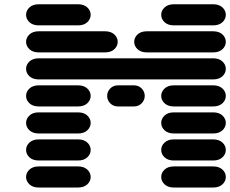

<svg xmlns="http://www.w3.org/2000/svg" viewBox="-20 -881 1064 888"><path d="M159.2 -13.7H340.8Q368.2 -13.7 383.8 -28.3Q399.4 -43 399.4 -62.5Q399.4 -82 383.8 -96.7Q368.2 -111.3 340.8 -111.3H159.2Q131.8 -111.3 116.2 -96.7Q100.6 -82 100.6 -62.5Q100.6 -43 116.2 -28.3Q131.8 -13.7 159.2 -13.7ZM784.2 -13.7H965.8Q993.2 -13.7 1008.8 -28.3Q1024.4 -43 1024.4 -62.5Q1024.4 -82 1008.8 -96.7Q993.2 -111.3 965.8 -111.3H784.2Q756.8 -111.3 741.2 -96.7Q725.6 -82 725.6 -62.5Q725.6 -43 741.2 -28.3Q756.8 -13.7 784.2 -13.7ZM159.2 -138.7H340.8Q368.2 -138.7 383.8 -153.3Q399.4 -168 399.4 -187.5Q399.4 -207 383.8 -221.7Q368.2 -236.3 340.8 -236.3H159.2Q131.8 -236.3 116.2 -221.7Q100.6 -207 100.6 -187.5Q100.6 -168 116.2 -153.3Q131.8 -138.7 159.2 -138.7ZM784.2 -138.7H965.8Q993.2 -138.7 1008.8 -153.3Q1024.4 -168 1024.4 -187.5Q1024.4 -207 1008.8 -221.7Q993.2 -236.3 965.8 -236.3H784.2Q756.8 -236.3 741.2 -221.7Q725.6 -207 725.6 -187.5Q725.6 -168 741.2 -153.3Q756.8 -138.7 784.2 -138.7ZM159.2 -263.7H340.8Q368.2 -263.7 383.8 -278.3Q399.4 -293 399.4 -312.5Q399.4 -332 383.8 -346.7Q368.2 -361.3 340.8 -361.3H159.2Q131.8 -361.3 116.2 -346.7Q100.6 -332 100.6 -312.5Q100.6 -293 116.2 -278.3Q131.8 -263.7 159.2 -263.7ZM784.2 -263.7H965.8Q993.2 -263.7 1008.8 -278.3Q1024.4 -293 1024.4 -312.5Q1024.4 -332 1008.8 -346.7Q993.2 -361.3 965.8 -361.3H784.2Q756.8 -361.3 741.2 -346.7Q725.6 -332 725.6 -312.5Q725.6 -293 741.2 -278.3Q756.8 -263.7 784.2 -263.7ZM159.2 -388.7H340.8Q368.2 -388.7 383.8 -403.3Q399.4 -418 399.4 -437.5Q399.4 -457 383.8 -471.7Q368.2 -486.3 340.8 -486.3H159.2Q131.8 -486.3 116.2 -471.7Q100.6 -457 100.6 -437.5Q100.6 -418 116.2 -403.3Q131.8 -388.7 159.2 -388.7ZM525.4 -388.7H599.6Q621.1 -388.7 635.3 -403.3Q649.4 -418 649.4 -437.5Q649.4 -457 635.3 -471.7Q621.1 -486.3 599.6 -486.3H525.4Q503.9 -486.3 489.7 -471.7Q475.6 -457 475.6 -437.5Q475.6 -418 489.7 -403.3Q503.9 -388.7 525.4 -388.7ZM784.2 -388.7H965.8Q993.2 -388.7 1008.8 -403.3Q1024.4 -418 1024.4 -437.5Q1024.4 -457 1008.8 -471.7Q993.2 -486.3 965.8 -486.3H784.2Q756.8 -486.3 741.2 -471.7Q725.6 -457 725.6 -437.5Q725.6 -418 741.2 -403.3Q756.8 -388.7 784.2 -388.7ZM159.2 -513.7H965.8Q993.2 -513.7 1008.8 -528.3Q1024.4 -543 1024.4 -562.5Q1024.4 -582 1008.8 -596.7Q993.2 -611.3 965.8 -611.3H159.2Q131.8 -611.3 116.2 -596.7Q100.6 -582 100.6 -562.5Q100.6 -543 116.2 -528.3Q131.8 -513.7 159.2 -513.7ZM159.2 -638.7H465.8Q493.2 -638.7 508.8 -653.3Q524.4 -668 524.4 -687.5Q524.4 -707 508.8 -721.7Q493.2 -736.3 465.8 -736.3H159.2Q131.8 -736.3 116.2 -721.7Q100.6 -707 100.6 -687.5Q100.6 -668 116.2 -653.3Q131.8 -638.7 159.2 -638.7ZM659.2 -638.7H965.8Q993.2 -638.7 1008.8 -653.3Q1024.4 -668 1024.4 -687.5Q1024.4 -707 1008.8 -721.7Q993.2 -736.3 965.8 -736.3H659.2Q631.8 -736.3 616.2 -721.7Q600.6 -707 600.6 -687.5Q600.6 -668 616.2 -653.3Q631.8 -638.7 659.2 -638.7ZM159.2 -763.7H340.8Q368.2 -763.7 383.8 -778.3Q399.4 -793 399.4 -812.5Q399.4 -832 383.8 -846.7Q368.2 -861.3 340.8 -861.3H159.2Q131.8 -861.3 116.2 -846.7Q100.6 -832 100.6 -812.5Q100.6 -793 116.2 -778.3Q131.8 -763.7 159.2 -763.7ZM784.2 -763.7H965.8Q993.2 -763.7 1008.8 -778.3Q1024.4 -793 1024.4 -812.5Q1024.4 -832 1008.8 -846.7Q993.2 -861.3 965.8 -861.3H784.2Q756.8 -861.3 741.2 -846.7Q725.6 -832 725.6 -812.5Q725.6 -793 741.2 -778.3Q756.8 -763.7 784.2 -763.7Z"/></svg>

Font: Sixtyfour Convergence
Style: Regular
Weight: 400
Designer: Jens Kutilek
Foundry: Jens Kutilek
Version: Version 2.001